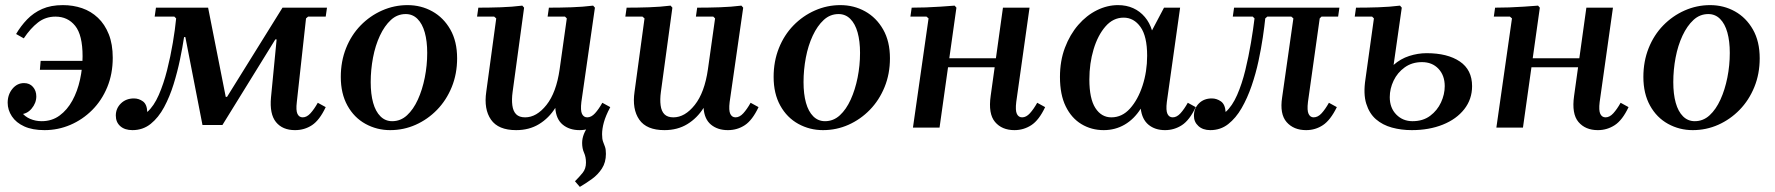

<svg xmlns="http://www.w3.org/2000/svg" viewBox="-20 -499 6942 751"><path d="M226 -479Q266 -479 301 -467Q336 -455 363 -429.5Q390 -404 405.5 -365Q421 -326 421 -273Q421 -210 399.5 -158Q378 -106 340.5 -68.5Q303 -31 255 -10.5Q207 10 154 10Q107 10 75 -4.5Q43 -19 26.5 -44Q10 -69 10 -97Q10 -129 28.5 -151.5Q47 -174 74 -174Q96 -174 109 -159Q122 -144 122 -122Q122 -96 103.5 -74Q85 -52 57 -52Q36 -52 27.5 -65.5Q19 -79 19 -94L52 -102Q52 -77 64.5 -60Q77 -43 98 -34Q119 -25 143 -25Q183 -25 213 -47Q243 -69 263 -105.5Q283 -142 293 -187.5Q303 -233 303 -279Q303 -362 274 -398Q245 -434 197 -434Q158 -434 128.5 -411Q99 -388 73 -349L43 -366Q61 -397 86 -423Q111 -449 145 -464Q179 -479 226 -479ZM388 -226H136L139 -261H390Z M498 10Q468 10 450.5 -5.5Q433 -21 433 -47Q433 -75 453 -94.5Q473 -114 504 -114Q523 -114 539 -102.5Q555 -91 556 -61Q582 -84 601 -127.5Q620 -171 633.5 -224.5Q647 -278 656 -331.5Q665 -385 669 -427L662 -434H585L590 -469H794L863 -120H868L1085 -469H1259L1254 -434H1185L1177 -427L1141 -100Q1137 -67 1143.5 -53.5Q1150 -40 1164 -40Q1180 -40 1194.5 -56Q1209 -72 1223 -97L1254 -80Q1230 -29 1200.5 -9.5Q1171 10 1134 10Q1085 10 1059.5 -21.5Q1034 -53 1040 -118L1062 -345H1057L850 -10H772L705 -354H700Q694 -314 684 -266Q674 -218 659 -169.5Q644 -121 622 -80Q600 -39 569.5 -14.5Q539 10 498 10Z M1574 -479Q1627 -479 1671 -454.5Q1715 -430 1741.5 -383.5Q1768 -337 1768 -271Q1768 -210 1747 -158.5Q1726 -107 1689.5 -69.5Q1653 -32 1606 -11Q1559 10 1506 10Q1454 10 1409.5 -14.5Q1365 -39 1339 -86Q1313 -133 1313 -198Q1313 -259 1333.5 -310.5Q1354 -362 1390.5 -399.5Q1427 -437 1474.5 -458Q1522 -479 1574 -479ZM1514 -25Q1547 -25 1572 -48Q1597 -71 1614.5 -109.5Q1632 -148 1641.5 -195.5Q1651 -243 1651 -292Q1651 -338 1641.5 -372Q1632 -406 1613 -425Q1594 -444 1567 -444Q1534 -444 1509 -421Q1484 -398 1466 -359.5Q1448 -321 1439 -273.5Q1430 -226 1430 -178Q1430 -131 1439.5 -97Q1449 -63 1468 -44Q1487 -25 1514 -25Z M2367 -80Q2349 -46 2342 -20.5Q2335 5 2335 26Q2335 45 2339 55.5Q2343 66 2346.5 75.5Q2350 85 2350 103Q2350 136 2334.5 160Q2319 184 2295.5 201Q2272 218 2248 232L2229 210Q2246 193 2259 177Q2272 161 2272 137Q2272 115 2264.5 98.5Q2257 82 2257 60Q2257 26 2284 -9.5Q2311 -45 2355 -80ZM2336 -97 2367 -80Q2343 -29 2313.5 -9.5Q2284 10 2247 10Q2207 10 2181 -11.5Q2155 -33 2152 -77Q2127 -37 2088.5 -13.5Q2050 10 1999 10Q1929 10 1900.5 -31Q1872 -72 1882 -140L1921 -427L1913 -434H1846L1851 -469Q1893 -469 1938 -470.5Q1983 -472 2023 -477L2030 -469L1985 -139Q1981 -110 1984 -87Q1987 -64 1999 -52Q2011 -40 2034 -40Q2079 -40 2117.5 -88.5Q2156 -137 2169 -228L2197 -427L2190 -434H2122L2127 -469Q2170 -469 2215 -470.5Q2260 -472 2300 -477L2307 -469L2254 -100Q2250 -67 2256.5 -53.5Q2263 -40 2277 -40Q2293 -40 2307.5 -56Q2322 -72 2336 -97Z M2916 -97 2947 -80Q2923 -29 2893.5 -9.5Q2864 10 2827 10Q2787 10 2761 -11.5Q2735 -33 2732 -77Q2707 -37 2668.5 -13.5Q2630 10 2579 10Q2509 10 2480.5 -31Q2452 -72 2462 -140L2501 -427L2493 -434H2426L2431 -469Q2473 -469 2518 -470.5Q2563 -472 2603 -477L2610 -469L2565 -139Q2561 -110 2564 -87Q2567 -64 2579 -52Q2591 -40 2614 -40Q2659 -40 2697.5 -88.5Q2736 -137 2749 -228L2777 -427L2770 -434H2702L2707 -469Q2750 -469 2795 -470.5Q2840 -472 2880 -477L2887 -469L2834 -100Q2830 -67 2836.5 -53.5Q2843 -40 2857 -40Q2873 -40 2887.5 -56Q2902 -72 2916 -97Z M3267 -479Q3320 -479 3364 -454.5Q3408 -430 3434.5 -383.5Q3461 -337 3461 -271Q3461 -210 3440 -158.5Q3419 -107 3382.5 -69.5Q3346 -32 3299 -11Q3252 10 3199 10Q3147 10 3102.5 -14.5Q3058 -39 3032 -86Q3006 -133 3006 -198Q3006 -259 3026.5 -310.5Q3047 -362 3083.5 -399.5Q3120 -437 3167.5 -458Q3215 -479 3267 -479ZM3207 -25Q3240 -25 3265 -48Q3290 -71 3307.5 -109.5Q3325 -148 3334.5 -195.5Q3344 -243 3344 -292Q3344 -338 3334.5 -372Q3325 -406 3306 -425Q3287 -444 3260 -444Q3227 -444 3202 -421Q3177 -398 3159 -359.5Q3141 -321 3132 -273.5Q3123 -226 3123 -178Q3123 -131 3132.5 -97Q3142 -63 3161 -44Q3180 -25 3207 -25Z M3551 0 3612 -427 3604 -434H3541L3546 -469Q3572 -469 3601 -470Q3630 -471 3659 -473Q3688 -475 3714 -477L3721 -469L3655 0ZM3649 -236 3654 -271H3946L3941 -236ZM4037 -97 4068 -80Q4044 -29 4014 -9.5Q3984 10 3948 10Q3899 10 3872 -22Q3845 -54 3855 -124L3903 -469H4007L3955 -100Q3951 -67 3957.5 -53.5Q3964 -40 3978 -40Q3994 -40 4008.5 -56Q4023 -72 4037 -97Z M4126 -198Q4126 -261 4145.5 -312.5Q4165 -364 4197.5 -401.5Q4230 -439 4270.5 -459Q4311 -479 4353 -479Q4386 -479 4412.5 -467Q4439 -455 4458 -432.5Q4477 -410 4486 -380L4533 -469H4596L4544 -100Q4540 -67 4546.5 -53.5Q4553 -40 4567 -40Q4583 -40 4597.5 -56Q4612 -72 4626 -97L4657 -80Q4633 -29 4603 -9.5Q4573 10 4537 10Q4498 10 4472.5 -11Q4447 -32 4442 -74Q4416 -33 4379 -11.5Q4342 10 4297 10Q4249 10 4210 -13.5Q4171 -37 4148.5 -83Q4126 -129 4126 -198ZM4241 -188Q4241 -113 4264.5 -76.5Q4288 -40 4327 -40Q4369 -40 4400 -74.5Q4431 -109 4449 -164Q4467 -219 4467 -281Q4467 -357 4441 -393.5Q4415 -430 4375 -430Q4334 -430 4304 -395.5Q4274 -361 4257.5 -306Q4241 -251 4241 -188Z M4714 10Q4685 10 4667.5 -6Q4650 -22 4650 -46Q4650 -75 4669.5 -94.5Q4689 -114 4720 -114Q4739 -114 4755.5 -102.5Q4772 -91 4774 -61Q4800 -84 4819 -127.5Q4838 -171 4851 -224.5Q4864 -278 4873 -331.5Q4882 -385 4887 -427L4880 -434H4802L4807 -469H5219L5214 -434H5149L5142 -427L5096 -100Q5092 -67 5098.5 -53.5Q5105 -40 5118 -40Q5135 -40 5149.5 -56Q5164 -72 5178 -97L5209 -80Q5184 -29 5154.5 -9.5Q5125 10 5089 10Q5040 10 5012.5 -21.5Q4985 -53 4995 -118L5039 -427L5031 -434H4937L4929 -427Q4926 -397 4919.5 -353Q4913 -309 4902.5 -260Q4892 -211 4875.5 -163Q4859 -115 4836.5 -76Q4814 -37 4784 -13.5Q4754 10 4714 10Z M5502 10Q5461 10 5424.5 0Q5388 -10 5362 -32.5Q5336 -55 5324 -93.5Q5312 -132 5321 -190L5354 -427L5347 -434H5279L5284 -469Q5327 -469 5371.5 -470.5Q5416 -472 5456 -477L5463 -469L5431 -245Q5458 -269 5492 -280Q5526 -291 5560 -291Q5642 -291 5690 -258.5Q5738 -226 5738 -162Q5738 -111 5707.5 -72Q5677 -33 5623.5 -11.5Q5570 10 5502 10ZM5505 -25Q5546 -25 5574 -46Q5602 -67 5616.5 -98.5Q5631 -130 5631 -162Q5631 -204 5606.5 -230Q5582 -256 5542 -256Q5503 -256 5474.5 -235.5Q5446 -215 5431 -183.5Q5416 -152 5416 -119Q5416 -77 5441.5 -51Q5467 -25 5505 -25Z M5833 0 5894 -427 5886 -434H5823L5828 -469Q5854 -469 5883 -470Q5912 -471 5941 -473Q5970 -475 5996 -477L6003 -469L5937 0ZM5931 -236 5936 -271H6228L6223 -236ZM6319 -97 6350 -80Q6326 -29 6296 -9.5Q6266 10 6230 10Q6181 10 6154 -22Q6127 -54 6137 -124L6185 -469H6289L6237 -100Q6233 -67 6239.5 -53.5Q6246 -40 6260 -40Q6276 -40 6290.5 -56Q6305 -72 6319 -97Z M6669 -479Q6722 -479 6766 -454.5Q6810 -430 6836.5 -383.5Q6863 -337 6863 -271Q6863 -210 6842 -158.5Q6821 -107 6784.5 -69.5Q6748 -32 6701 -11Q6654 10 6601 10Q6549 10 6504.5 -14.5Q6460 -39 6434 -86Q6408 -133 6408 -198Q6408 -259 6428.5 -310.5Q6449 -362 6485.5 -399.5Q6522 -437 6569.5 -458Q6617 -479 6669 -479ZM6609 -25Q6642 -25 6667 -48Q6692 -71 6709.5 -109.5Q6727 -148 6736.5 -195.5Q6746 -243 6746 -292Q6746 -338 6736.5 -372Q6727 -406 6708 -425Q6689 -444 6662 -444Q6629 -444 6604 -421Q6579 -398 6561 -359.5Q6543 -321 6534 -273.5Q6525 -226 6525 -178Q6525 -131 6534.5 -97Q6544 -63 6563 -44Q6582 -25 6609 -25Z"/></svg>

Font: Brygada 1918 SemiBold
Style: Italic
Weight: 600
Italic angle: -8°
Designer: Mateusz Machalski | Borys Kosmynka | Przemek Hoffer
Foundry: NIEPODLEGLA 2018
Version: Version 3.006